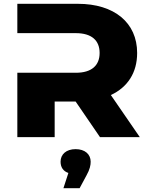

<svg xmlns="http://www.w3.org/2000/svg" viewBox="-20 -720 780 1008"><path d="M562 -221C650 -262 700 -338 700 -442C700 -601 580 -700 389 -700H71V-546H378C462 -546 503 -507 503 -442C503 -377 462 -338 378 -338H71V0H267V-187H377L505 0H714ZM434 201C452 169 456 147 456 129C456 90 426 63 377 63C328 63 298 90 298 129C298 158 312 179 339 188L313 268H398Z"/></svg>

Font: Montserrat-Alt1 ExtBd
Style: Regular
Weight: 800
Designer: Differentunic
Foundry: Differentunic
Version: Version 7.222